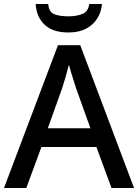

<svg xmlns="http://www.w3.org/2000/svg" viewBox="-20 -944 694 964"><path d="M540 0 464 -206H188L112 0H0L271 -717H383L653 0ZM362 -501Q359 -512 351.5 -534Q344 -556 337 -580Q330 -604 326 -619Q318 -588 308 -553Q298 -518 292 -501L220 -300H434ZM492 -924Q486 -860 442 -820.5Q398 -781 323 -781Q245 -781 204 -820Q163 -859 159 -924H222Q226 -883 253 -872.5Q280 -862 325 -862Q363 -862 393 -873.5Q423 -885 428 -924Z"/></svg>

Font: Noto Sans Myanmar Medium
Style: Regular
Weight: 500
Designer: Monotype Design Team
Foundry: Monotype Imaging Inc.
Version: Version 2.107; ttfautohint (v1.8.4.7-5d5b)